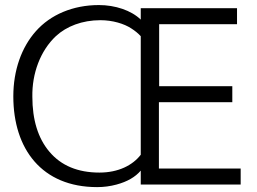

<svg xmlns="http://www.w3.org/2000/svg" viewBox="-20 -744 1038 774"><path d="M380.9 -48.3C293.9 -48.3 226.6 -76.2 179.2 -132.3C133.3 -186.5 110.4 -260.7 110.4 -354.5C108.9 -447.3 142.1 -539.1 205.6 -598.6C248 -637.7 311 -662.6 384.8 -662.6C434.1 -662.6 480.5 -648.4 509.3 -629.4C523.9 -620.1 536.6 -609.9 547.4 -598.1V-120.1C514.6 -77.6 457 -48.3 380.9 -48.3ZM547.4 0H950.2V-64.5H620.6V-332H916.5V-396.5H621.6V-646.5H935.5V-710.9H547.4V-665C509.3 -702.1 444.3 -723.6 378.9 -723.6C273.4 -723.6 183.6 -684.6 125 -618.7C66.9 -553.7 33.7 -460.9 33.7 -355.5C33.7 -143.1 148.9 10.3 371.6 10.3C398.4 10.3 424.8 6.8 449.7 0C493.2 -11.7 525.4 -30.3 547.4 -56.2Z"/></svg>

Font: Ride Light
Style: Regular
Weight: 300
Version: Version 3.000